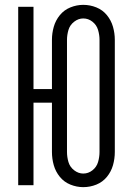

<svg xmlns="http://www.w3.org/2000/svg" viewBox="-20 -763 540 791"><path d="M323 8Q296 8 270 -2.5Q244 -13 226.5 -34.5Q209 -56 201.5 -82.5Q194 -109 194 -137V-340H118V0H55V-735H118V-396H194V-599Q194 -626 201.5 -652.5Q209 -679 226.5 -700.5Q244 -722 270 -732.5Q296 -743 323 -743Q351 -743 377 -732.5Q403 -722 420.5 -700.5Q438 -679 445.5 -652.5Q453 -626 453 -599V-137Q453 -109 445.5 -82.5Q438 -56 420.5 -34.5Q403 -13 377 -2.5Q351 8 323 8ZM323 -48Q344 -48 361 -61.5Q378 -75 384 -95.5Q390 -116 390 -137V-599Q390 -619 384 -639.5Q378 -660 361 -673.5Q344 -687 323 -687Q303 -687 285.5 -673.5Q268 -660 262 -639.5Q256 -619 256 -599V-137Q256 -116 262 -95.5Q268 -75 285.5 -61.5Q303 -48 323 -48Z"/></svg>

Font: Iosevka SS01 Light
Style: Regular
Weight: 300
Monospace: yes
Designer: Belleve Invis
Foundry: Belleve Invis
Version: 2.3.3; ttfautohint (v1.8.3)